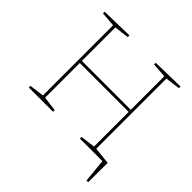

<svg xmlns="http://www.w3.org/2000/svg" viewBox="-211 -881 1230 1230"><g transform="rotate(45 404.0 -266.0)"><path d="M644 -28H645L760 -16L759 160H744L728 0H524V-15L624 -28V-342H181V-28L281 -15V0H61V-15L161 -28V-664L61 -672V-687L281 -692V-677L181 -664V-361H624V-665L524 -672V-687L744 -692V-677L644 -664Z"/></g></svg>

Font: Bitter Pro Thin
Style: Regular
Weight: 250
Designer: Sol Matas, and Bitter project Authors
Foundry: Sol Matas
Version: Version 1.010